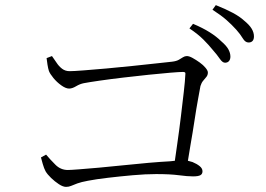

<svg xmlns="http://www.w3.org/2000/svg" viewBox="-20 -798 1040 750"><path d="M162 -571 183 -579Q192 -567 201 -553Q210 -539 222.5 -529.5Q235 -520 252 -520Q267 -520 306 -523Q345 -526 396 -530.5Q447 -535 498.5 -540.5Q550 -546 592 -550.5Q634 -555 652 -557Q669 -559 678.5 -564.5Q688 -570 695 -574.5Q702 -579 710 -579Q719 -579 732.5 -571.5Q746 -564 760 -554Q774 -544 783 -533Q792 -522 792 -515Q792 -505 786.5 -498Q781 -491 774 -483Q767 -475 763 -462Q760 -445 753.5 -410Q747 -375 740 -328.5Q733 -282 724 -231Q719 -200 714 -170Q723 -168 732 -165Q749 -158 760 -149Q771 -140 771 -129Q771 -118 762.5 -113.5Q754 -109 734 -109Q712 -109 678.5 -113.5Q645 -118 590 -118Q549 -118 498.5 -113.5Q448 -109 401.5 -103.5Q355 -98 324 -92Q297 -87 282 -81.5Q267 -76 258 -72Q249 -68 238 -68Q226 -68 210 -78.5Q194 -89 179.5 -103Q165 -117 158 -129Q152 -140 147 -157.5Q142 -175 140 -183L160 -194Q176 -175 196.5 -154.5Q217 -134 245 -134Q256 -134 288 -136.5Q320 -139 366 -143Q412 -147 463 -152.5Q514 -158 561 -162Q608 -166 645 -168Q655 -169 663 -170Q667 -200 672 -233Q680 -288 686.5 -342Q693 -396 698 -439.5Q703 -483 704 -507Q705 -512 703 -515Q700 -517 695 -517Q682 -517 645.5 -514Q609 -511 561 -506Q513 -501 462 -495Q411 -489 369.5 -483Q328 -477 307 -473Q292 -470 277 -461Q262 -452 250 -452Q237 -452 219.5 -464.5Q202 -477 188.5 -493.5Q175 -510 171 -521Q168 -530 165.5 -545.5Q163 -561 162 -571ZM812 -602Q796 -622 774.5 -643.5Q753 -665 720 -687L734 -705Q772 -689 799 -672Q826 -655 844 -637Q864 -620 872 -605.5Q880 -591 880 -577Q880 -566 874.5 -559.5Q869 -553 859 -553Q849 -553 838.5 -568.5Q828 -584 812 -602ZM903 -682Q885 -702 864.5 -720Q844 -738 810 -760L823 -778Q861 -763 889 -748Q917 -733 933 -718Q954 -701 963 -686Q972 -671 972 -656Q972 -644 966.5 -638Q961 -632 951 -632Q938 -632 928.5 -648Q919 -664 903 -682Z"/></svg>

Font: Early Summer Mincho Light
Style: Regular
Weight: 300
Designer: GuiWonder
Version: Version 1.002